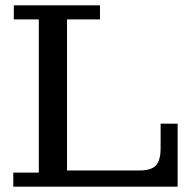

<svg xmlns="http://www.w3.org/2000/svg" viewBox="-20 -702 738 722"><path d="M30 0V-53H126V-629H32V-682H356V-629H232V0ZM232 0V-61H648V0ZM505 -61Q549 -61 566.5 -80Q584 -99 584 -146V-237H648V-61Z"/></svg>

Font: Montagu Slab 24pt
Style: Regular
Weight: 400
Designer: Florian Karsten
Foundry: Florian Karsten
Version: Version 1.000